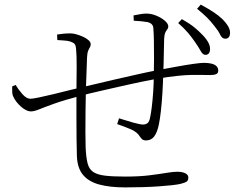

<svg xmlns="http://www.w3.org/2000/svg" viewBox="-20 -799 1040 834"><path d="M826 -618Q813 -637 797 -656Q781 -675 754 -699L770 -716Q805 -696 825 -679.5Q845 -663 861 -646Q879 -627 886.5 -611Q894 -595 892 -581Q891 -570 885 -565Q879 -560 870 -561Q860 -562 850.5 -579.5Q841 -597 826 -618ZM912 -685Q896 -706 879.5 -722.5Q863 -739 836 -761L852 -779Q887 -760 908 -746Q929 -732 945 -717Q964 -698 972.5 -682Q981 -666 979 -652Q978 -640 971.5 -635Q965 -630 956 -631Q944 -632 936 -649Q928 -666 912 -685ZM229 -625 228 -649Q241 -651 254.5 -652.5Q268 -654 287 -654Q297 -654 311.5 -650Q326 -646 340.5 -639.5Q355 -633 364.5 -624.5Q374 -616 374 -607Q374 -599 370.5 -593.5Q367 -588 363 -578.5Q359 -569 358 -549Q357 -527 356 -489.5Q355 -452 353 -408Q352 -362 351.5 -314Q351 -266 351 -225Q351 -184 352 -158Q354 -115 360.5 -89.5Q367 -64 385 -52Q403 -40 436.5 -36Q470 -32 524 -32Q585 -32 629 -37.5Q673 -43 702.5 -48Q732 -53 750 -53Q765 -53 775.5 -50Q786 -47 792 -41.5Q798 -36 798 -28Q798 -15 790.5 -10Q783 -5 763 0Q735 6 670 10.5Q605 15 524 15Q457 15 411 2.5Q365 -10 340.5 -39.5Q316 -69 314 -121Q313 -151 312.5 -196.5Q312 -242 312 -294.5Q312 -347 312 -398Q313 -460 313 -510Q313 -560 311 -579Q310 -601 304.5 -607.5Q299 -614 287 -618Q276 -622 259.5 -623Q243 -624 229 -625ZM561 -709 560 -732Q576 -735 589.5 -737.5Q603 -740 616 -740Q637 -740 659 -731Q681 -722 696 -709Q711 -696 711 -684Q711 -677 706.5 -671.5Q702 -666 698 -657.5Q694 -649 693 -631Q692 -602 691.5 -562Q691 -522 689 -475Q688 -436 685.5 -395Q683 -354 679 -318Q675 -282 670 -258Q663 -224 650 -206.5Q637 -189 614 -189Q607 -189 601.5 -191.5Q596 -194 588 -205Q576 -226 547 -238Q518 -250 489 -260L497 -285Q528 -275 558.5 -266.5Q589 -258 602 -258Q611 -258 618.5 -262.5Q626 -267 630 -280Q635 -299 639 -331.5Q643 -364 645.5 -401Q648 -438 648 -470Q649 -503 649 -543Q649 -583 648.5 -619.5Q648 -656 646 -677Q645 -697 621 -703Q611 -705 595.5 -706.5Q580 -708 561 -709ZM334 -384Q258 -364 215 -348.5Q172 -333 150 -324Q128 -315 114 -315Q95 -315 71 -336Q47 -357 36 -383Q33 -391 33 -402Q33 -413 33 -424L48 -430Q59 -411 77 -390.5Q95 -370 112 -370Q122 -370 150.5 -376Q179 -382 214.5 -390.5Q250 -399 283 -407.5Q316 -416 335 -420Q350 -423 386.5 -432Q423 -441 471.5 -452Q520 -463 570.5 -474.5Q621 -486 663 -494Q706 -502 747 -509.5Q788 -517 820 -521.5Q852 -526 866 -526Q885 -526 899 -522.5Q913 -519 920.5 -511.5Q928 -504 928 -492Q928 -481 919 -477Q910 -473 893 -473Q875 -473 855 -473.5Q835 -474 811 -473.5Q787 -473 756 -470Q712 -466 652.5 -455Q593 -444 531 -430Q469 -416 416.5 -404Q364 -392 334 -384Z"/></svg>

Font: Noto Serif KR
Style: Regular
Weight: 200
Designer: Ryoko NISHIZUKA 西塚涼子 (kana & ideographs); Frank Grießhammer (Latin, Greek & Cyrillic); Wenlong ZHANG 张文龙 (bopomofo); San
Foundry: Adobe
Version: Version 2.001;hotconv 1.1.0;makeotfexe 2.6.0